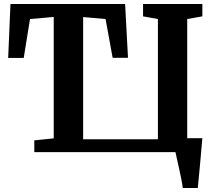

<svg xmlns="http://www.w3.org/2000/svg" viewBox="-20 -763 1076 963"><path d="M896.5 180Q895 163.5 890 138.2Q885 113 879 85.8Q873 58.5 867.8 35.5Q862.5 12.5 860 0H152V-59L249.5 -69V-678L130.5 -667.5L99 -472.5H21L32.5 -743H607.5L622 -473H545L509.5 -667.5L397 -677.5V-64.5H772V-667.5L697.5 -681V-743H995V-681L919 -667.5V-70H995Q993.5 -54.5 991.2 -29Q989 -3.5 986.5 26.5Q984 56.5 981 86.2Q978 116 975.8 141Q973.5 166 972 180Z"/></svg>

Font: Merriweather 20pt
Style: Bold
Weight: 700
Version: Version 2.100